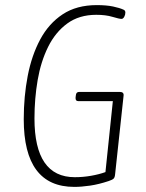

<svg xmlns="http://www.w3.org/2000/svg" viewBox="-20 -726 570 752"><path d="M271 6Q73 6 73 -259Q73 -348 88.5 -428.5Q104 -509 137.5 -571.5Q171 -634 225.5 -670Q280 -706 359 -706Q397 -706 423 -700.5Q449 -695 464 -688Q471 -685 471 -677Q471 -668 466.5 -660Q462 -652 456 -652Q447 -652 420.5 -660Q394 -668 357 -668Q290 -668 243.5 -634Q197 -600 168.5 -542.5Q140 -485 127.5 -412.5Q115 -340 115 -262Q115 -32 273 -32Q305 -32 336.5 -37.5Q368 -43 393 -52L422 -330H286Q275 -330 276 -344L277 -352Q278 -366 290 -366H449Q466 -366 464 -351L431 -45Q430 -32 425.5 -27Q421 -22 406 -17Q367 -4 333 1Q299 6 271 6Z"/></svg>

Font: Asap Condensed Condensed Thin
Style: Italic
Weight: 100
Width: 3
Italic angle: -6°
Designer: Pablo Cosgaya
Foundry: Omnibus-Type
Version: Version 3.001; ttfautohint (v1.8.4.7-5d5b)